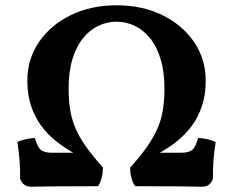

<svg xmlns="http://www.w3.org/2000/svg" viewBox="-20 -705 882 727"><path d="M99 2Q81.3 2 70.9 -6.4Q60.5 -14.7 56 -28.9Q57.1 -56.5 54.4 -93.6Q51.7 -130.7 45.8 -167.1Q57.4 -173.2 76.2 -177.5Q95 -181.8 112.1 -182.8Q121.1 -148.9 134.3 -137.8Q147.4 -126.6 177.1 -126.6H284.8L268.5 -120.6Q229.9 -141.3 195.9 -167.6Q162 -193.8 136.9 -227.7Q111.8 -261.5 97.6 -304Q83.5 -346.5 83.5 -399.7Q83.5 -480.8 127.3 -545.4Q171.1 -610 247.7 -647.5Q324.4 -685 421.2 -685Q519.1 -685 595.2 -647.5Q671.4 -610 715.2 -545.4Q758.9 -480.8 758.9 -399.7Q758.9 -346.5 744.8 -304Q730.7 -261.5 705.6 -227.7Q680.5 -193.8 646.8 -167.6Q613.1 -141.3 573.9 -120.6L557.7 -126.6H665.4Q695.1 -126.6 708.2 -137.8Q721.3 -148.9 730.3 -182.8Q748 -181.8 766.8 -177.5Q785.6 -173.2 796.7 -167.1Q790.7 -130.7 788.1 -93.6Q785.4 -56.5 786.4 -28.9Q781.9 -14.7 771.8 -6.4Q761.7 2 743.5 2Q715.8 1.5 658.7 0.7Q601.5 0 491.3 0Q473.5 -27.4 472.5 -70.2Q513 -114.8 538.2 -151.3Q563.4 -187.8 577.6 -221.7Q591.7 -255.5 597.2 -291.4Q602.7 -327.3 602.7 -369.6Q602.7 -435 587.7 -482.7Q572.8 -530.5 547.1 -561.6Q521.5 -592.7 488.9 -607.8Q456.2 -622.9 421.2 -622.9Q386.3 -622.9 353.6 -607.8Q320.9 -592.7 295.3 -561.6Q269.7 -530.5 254.7 -482.7Q239.8 -435 239.8 -369.6Q239.8 -327.3 245.3 -291.4Q250.7 -255.5 264.9 -221.7Q279 -187.8 304.7 -151.3Q330.5 -114.8 369.9 -70.2Q369 -27.4 351.2 0Q241.4 0 184.2 0.7Q127.1 1.5 99 2Z"/></svg>

Font: Vollkorn
Style: Regular
Weight: 400
Designer: Friedrich Althausen
Foundry: Friedrich Althausen
Version: Version 5.001